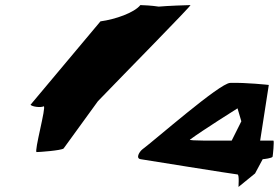

<svg xmlns="http://www.w3.org/2000/svg" viewBox="-20 -742 1096 755"><path d="M100 -330C107 -322 140 -318 152 -324C163 -324 113 -144 124 -144C135 -144 219 -150 230 -158L365 -344C467 -450 735 -722 729 -722C719 -722 635 -719 604 -716C579 -720 542 -722 532 -722C508 -692 434 -666 375 -658ZM533 -116C533 -116 906 -56 914 -56C922 -56 917 -3 918 -7L983 -60L1013 -116C1016 -116 1051 -120 1052 -126C1053 -130 1059 -189 1055 -189H1003L1037 -408C1037 -408 947 -418 885 -416C844 -415 589 -191 539 -154C527 -144 513 -119 533 -116ZM727 -193C774 -228 914 -316 914 -316L929 -265L891 -189C827 -189 720 -188 727 -193Z"/></svg>

Font: Ampere
Style: UltExtIta
Weight: 400
Version: Version 1